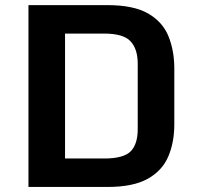

<svg xmlns="http://www.w3.org/2000/svg" viewBox="-20 -741 789 761"><path d="M92.8 0V-720.7H405.3Q509.8 -720.7 567.4 -687.3Q625 -653.8 647.9 -596.9Q670.9 -540 670.9 -469.2V-248Q670.9 -176.3 646.7 -120.1Q622.6 -64 564.9 -32Q507.3 0 405.8 0ZM237.8 -112.8H393.1Q469.7 -112.8 497.8 -141.1Q525.9 -169.4 525.9 -229.5V-488.3Q525.9 -546.9 497.3 -577.4Q468.8 -607.9 393.1 -607.9H237.8Z"/></svg>

Font: Monda
Style: Bold
Weight: 700
Designer: Vernon Adams
Foundry: Vernon Adams
Version: Version 2.100; ttfautohint (v1.8.3)